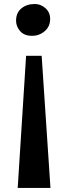

<svg xmlns="http://www.w3.org/2000/svg" viewBox="-20 -708 326 938"><path d="M150 -688.5Q178.5 -688.5 201.8 -668.2Q225 -648 225 -615Q225 -578.5 198.5 -555.8Q172 -533 136.5 -533Q98.5 -533 78.5 -555.8Q58.5 -578.5 58.5 -607Q58.5 -645.5 84.5 -667Q110.5 -688.5 150 -688.5ZM66.5 210 107.5 -435.5H183.5L226.5 210Z"/></svg>

Font: Merriweather Text Regular
Style: Bold
Weight: 700
Designer: Eben Sorkin
Foundry: Eben Sorkin
Version: Version 2.100; ttfautohint (v1.7.19-72a1) -l 8 -r 50 -G 200 